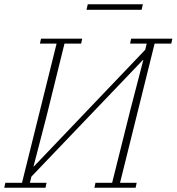

<svg xmlns="http://www.w3.org/2000/svg" viewBox="-27 -879 827 899"><path d="M-2 -23H76L238 -675H160L165 -698H358L353 -675H275L191 -335L130 -100H132L653 -646L660 -675H582L587 -698H780L775 -675H697L535 -23H613L608 0H415L420 -23H498L583 -363L644 -598H642L120 -52L113 -23H191L186 0H-7ZM384 -859H642L636 -833H378Z"/></svg>

Font: IBM Plex Serif ExtLt
Style: Italic
Weight: 200
Italic angle: -14°
Designer: Mike Abbink, Paul van der Laan, Pieter van Rosmalen
Foundry: Bold Monday
Version: Version 3.001